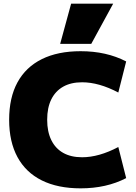

<svg xmlns="http://www.w3.org/2000/svg" viewBox="-20 -1020 746 1050"><path d="M421 10Q296 10 208.5 -33.5Q121 -77 75.5 -161Q30 -245 30 -365Q30 -486 75.5 -569.5Q121 -653 208.5 -696.5Q296 -740 421 -740Q562 -740 670 -684L627 -514Q521 -570 429 -570Q368 -570 325.5 -546Q283 -522 260.5 -476.5Q238 -431 238 -365Q238 -300 260.5 -254Q283 -208 325.5 -184Q368 -160 429 -160Q521 -160 627 -216L670 -46Q562 10 421 10ZM479 -780H309L369 -1000H599Z"/></svg>

Font: M PLUS 1 Black
Style: Regular
Weight: 900
Designer: Coji Morishita
Foundry: UNDERFOREST DESIGN
Version: Version 1.001